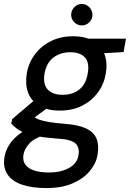

<svg xmlns="http://www.w3.org/2000/svg" viewBox="-54 -722 659 974"><path d="M180 232Q108 232 57 214.5Q6 197 -17 161Q-40 125 -31 73Q-26 44 -9 15.5Q8 -13 40 -38.5Q72 -64 121 -83L175 -39Q116 -19 93 8Q70 35 65 62Q60 93 74.5 113Q89 133 119.5 143Q150 153 193 153Q256 153 297 129.5Q338 106 344 66Q351 27 329.5 6Q308 -15 236 -19Q178 -23 138.5 -30.5Q99 -38 73.5 -47.5Q48 -57 31.5 -69.5Q15 -82 3 -95L8 -118L127 -219L209 -191L75 -92L105 -140Q114 -132 123.5 -125.5Q133 -119 149 -113.5Q165 -108 194.5 -103Q224 -98 273 -94Q343 -89 382.5 -70.5Q422 -52 435.5 -19Q449 14 441 63Q434 106 402.5 144.5Q371 183 316 207.5Q261 232 180 232ZM249 -161Q185 -161 144 -186Q103 -211 88 -253.5Q73 -296 82 -350Q91 -403 122.5 -445.5Q154 -488 203.5 -513Q253 -538 316 -538Q381 -538 421 -513Q461 -488 476.5 -445.5Q492 -403 483 -350Q474 -296 443 -253.5Q412 -211 363 -186Q314 -161 249 -161ZM263 -241Q315 -241 348.5 -268Q382 -295 391 -349Q401 -404 377 -430.5Q353 -457 302 -457Q253 -457 217.5 -430.5Q182 -404 172 -349Q163 -295 188 -268Q213 -241 263 -241ZM388 -447 378 -526H585L573 -458ZM361 -593Q339 -593 323 -609Q307 -625 307 -647Q307 -669 323 -685.5Q339 -702 361 -702Q383 -702 399 -685.5Q415 -669 415 -647Q415 -625 399 -609Q383 -593 361 -593Z"/></svg>

Font: DM Sans 9pt Medium
Style: Italic
Weight: 500
Italic angle: -10°
Version: Version 4.004;gftools[0.9.30]